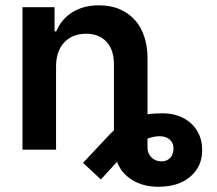

<svg xmlns="http://www.w3.org/2000/svg" viewBox="-20 -573 829 735"><path d="M66.1 0V-545.5H188.9V-452.8H195.3Q204.9 -475.5 220 -494Q235.1 -512.4 255.7 -525.4Q276.3 -538.4 301.8 -545.5Q327.4 -552.6 358 -552.6Q404.5 -552.6 439.6 -537.1Q474.8 -521.7 498.2 -494.3Q521.7 -467 533.4 -429.3Q545.1 -391.7 544.7 -347.3V-135.7Q559.7 -137.8 574 -138.5Q588.4 -139.2 603.3 -139.2Q634.9 -139.2 662.3 -129.6Q689.6 -120 710 -101.9Q730.5 -83.8 742.2 -57.9Q753.9 -32 753.9 0.7Q754.6 63.2 709.2 102.6Q664.1 142 586.6 142Q557.5 142 532.3 135.5Q507.1 128.9 486.7 116.5Q466.3 104 451.3 86.5Q436.4 68.9 427.9 46.5L366.1 114L297.9 50.4L387.8 -45.5Q394.9 -53.6 402 -60.7Q409.1 -67.8 416.2 -74.2V-327.4Q416.2 -354.8 408.9 -376.4Q401.6 -398.1 388 -413Q374.3 -427.9 354.6 -435.9Q334.9 -443.9 310 -443.9Q282 -443.9 260.5 -434.7Q239 -425.4 224.3 -408.9Q209.5 -392.4 202.1 -369.7Q194.6 -346.9 194.6 -319.6V0ZM544.7 -6Q544.7 4.6 549 14Q553.3 23.4 560.4 30.2Q567.5 36.9 577.2 40.8Q587 44.7 598 44.7Q619.3 44.7 631.7 31.1Q644.2 17.4 644.2 -4.3Q644.2 -16.3 639.9 -25.2Q635.7 -34.1 628.4 -40Q621.1 -45.8 611.3 -48.7Q601.6 -51.5 590.6 -51.5Q579.9 -51.5 568.5 -49.2Q557.2 -46.9 544.7 -42.6Z"/></svg>

Font: Inter P Semi Bold
Style: Regular
Weight: 600
Designer: Rasmus Andersson
Foundry: rsms
Version: Version 3.018;git-588b23468